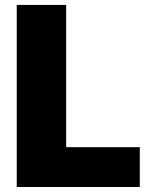

<svg xmlns="http://www.w3.org/2000/svg" viewBox="-20 -747 611 767"><path d="M46.9 0V-727.3H244.3V-159.1H538.4V0Z"/></svg>

Font: Inter UI Black
Style: Regular
Weight: 900
Designer: Rasmus Andersson
Foundry: rsms
Version: 3.2;8d6f07862